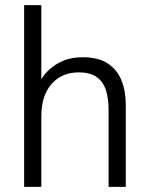

<svg xmlns="http://www.w3.org/2000/svg" viewBox="-20 -728 582 748"><path d="M74 0V-708H141V-420Q154 -441 175.5 -460Q197 -479 228 -492Q259 -505 302 -505Q363 -505 399.5 -481Q436 -457 453 -415.5Q470 -374 470 -321V0H403V-301Q403 -341 393.5 -374Q384 -407 358.5 -426.5Q333 -446 286 -446Q221 -446 181 -401Q141 -356 141 -273V0Z"/></svg>

Font: Atkinson Hyperlegible Next Light
Style: Regular
Weight: 300
Designer: Elliott Scott, Megan Eiswerth, Linus Boman, Theodore Petrosky, Letters from Sweden
Foundry: Applied Design Works, Letters from Sweden
Version: Version 2.001